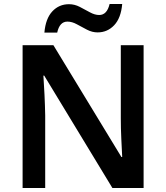

<svg xmlns="http://www.w3.org/2000/svg" viewBox="-20 -940 831 960"><path d="M698 0H542L201 -562H197Q200 -518 202.5 -466.5Q205 -415 206 -363V0H93V-714H247L587 -155H591Q589 -194 586.5 -246.5Q584 -299 584 -349V-714H698ZM202 -777Q208 -847 241.5 -883Q275 -919 325 -919Q353 -919 379 -905.5Q405 -892 429.5 -878.5Q454 -865 476 -865Q515 -865 528 -920H591Q585 -850 551 -814Q517 -778 468 -778Q441 -778 415 -791.5Q389 -805 364.5 -818.5Q340 -832 317 -832Q278 -832 266 -777Z"/></svg>

Font: Noto Sans New Tai Lue Semibold
Style: Regular
Weight: 400
Designer: Monotype Design Team
Foundry: Monotype Imaging Inc.
Version: Version 2.004; ttfautohint (v1.8.4.7-5d5b)